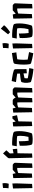

<svg xmlns="http://www.w3.org/2000/svg" viewBox="1940 -2756 851 4772"><g transform="rotate(-90 2366.0 -370.5)"><path d="M194.8 -734.9Q200.2 -715.8 200.2 -692.1Q200.2 -668.5 198.7 -652.1Q197.3 -635.7 195.3 -621.6Q190.4 -590.8 184.1 -579.6L71.8 -584.5Q80.1 -627.4 80.1 -721.7ZM190.9 -488.8Q193.4 -438.5 193.4 -404.3Q193.4 -370.1 191.9 -324.2L180.7 0L76.7 8.8L66.9 -473.1Z M325.2 -466.8 429.2 -480 446.3 -405.8 532.2 -480H652.3Q661.6 -480 678.2 -465.8Q706.1 -442.9 706.1 -424.8L689 1L580.1 9.8L578.1 -367.2Q572.3 -369.1 562 -369.1Q551.8 -369.1 543.2 -368.2Q534.7 -367.2 524.9 -365.2Q502 -361.3 487.3 -356L451.2 -342.8L438 -3.9L334 3.9Z M824.2 -325.2Q824.2 -325.2 821.8 -427.7Q820.8 -469.2 820.1 -496.3Q819.3 -523.4 819.1 -538.1Q818.8 -552.7 818.6 -559.6Q818.4 -566.4 818.4 -567.4V-568.8Q818.4 -586.4 830.1 -600.8Q841.8 -615.2 853 -626.5Q864.3 -637.7 878.4 -653.8L938.5 -721.2L1016.1 -639.2L937.5 -551.8L942.4 -460L1043.5 -481L1054.2 -370.1L942.4 -361.8L936.5 0L832.5 7.8Q830.1 -100.1 827.9 -182.4Q825.7 -264.6 824.2 -325.2Z M1241.2 -289.1Q1241.2 -171.4 1253.4 -85L1349.6 -89.8Q1376 -194.3 1376 -293.9Q1376 -334 1370.6 -365.2Q1341.3 -379.9 1163.6 -379.9H1138.7Q1128.4 -379.9 1116.2 -378.9L1137.2 -492.2Q1145.5 -492.7 1152.6 -493.4Q1159.7 -494.1 1167 -494.1L1181.6 -495.1Q1189 -495.1 1222.7 -495.1Q1319.3 -495.1 1434.6 -469.2Q1471.2 -460 1479.5 -436.5Q1492.2 -400.4 1492.2 -318.8Q1492.2 -169.9 1446.8 -30.8Q1442.9 -18.1 1437.7 -9.3Q1432.6 -0.5 1419.9 2.2Q1407.2 4.9 1390.1 7.3Q1373 9.8 1356.4 11.7Q1320.3 15.1 1306.6 15.1Q1293 15.1 1277.3 14.9Q1261.7 14.6 1243.2 13.7Q1194.3 11.2 1177.2 5.1Q1160.2 -1 1154.1 -15.6Q1147.9 -30.3 1142.1 -62.5Q1128.4 -137.7 1128.4 -233.9Q1128.4 -270.5 1130.4 -306.6L1241.2 -328.6Z M1610.4 -378.9 1609.4 -469.2 1713.4 -480 1730.5 -405.8 1805.2 -487.8H1863.3L1887.7 -373.5Q1887.7 -373.5 1811 -356.9Q1774.4 -349.1 1735.4 -339.8L1728.5 -5.9L1618.2 3.9Z M1953.1 -466.8 2057.1 -480 2074.2 -405.8 2160.2 -480H2256.8Q2273.9 -480 2292.5 -460.9Q2320.8 -433.1 2324.2 -407.2L2408.2 -480H2525.9Q2532.2 -480 2549.6 -466.8Q2566.9 -453.6 2573.5 -444.8Q2580.1 -436 2580.1 -424.8L2563 1L2454.1 9.8L2452.1 -364.7Q2446.3 -366.7 2430.2 -366.7Q2392.1 -366.7 2363.3 -356L2329.1 -343.3L2314 1L2209 9.8L2207 -364.7Q2201.2 -366.7 2185.1 -366.7Q2144 -366.7 2115.2 -356L2082 -344.2L2068.8 -2.9L1961.9 3.9Z M3037.1 35.2Q2835.9 14.6 2721.7 -25.9Q2700.7 -33.7 2693.8 -115.7Q2688 -190.9 2706.5 -246.1Q2714.4 -269 2725.1 -271.5Q2771 -283.7 2821.8 -289.1L2923.3 -300.3L2921.4 -369.1Q2868.2 -379.4 2815.7 -385.5Q2763.2 -391.6 2711.4 -399.9L2737.3 -506.8L2819.8 -494.6Q2933.1 -478 3000 -454.1Q3032.2 -442.4 3032.2 -406.7L3034.2 -139.2L2930.2 -128.9L2927.2 -212.4L2899.4 -207Q2852.5 -199.2 2810.1 -187.5Q2804.7 -161.6 2804.7 -144.5Q2804.7 -119.6 2806.6 -106Q2875.5 -90.3 3019 -74.2L3059.1 -69.8Z M3187 -22.9Q3160.2 -31.7 3155.8 -63.5Q3146 -130.9 3146 -186.8Q3146 -242.7 3147.2 -269.8Q3148.4 -296.9 3150.9 -322.3Q3159.7 -428.2 3174.8 -446.3Q3182.6 -456.1 3200.4 -461.2Q3218.3 -466.3 3248.3 -471.9Q3278.3 -477.5 3311.8 -482.7Q3345.2 -487.8 3377.7 -492.2Q3410.2 -496.6 3433.1 -500L3450.2 -390.1L3412.6 -386.2Q3308.1 -375.5 3279.3 -368.2Q3271.5 -337.9 3268.6 -283.2Q3265.6 -228.5 3265.6 -203.1Q3265.6 -140.1 3270.5 -108.9L3457 -74.2L3428.2 30.8Q3388.2 24.4 3353 17.1L3293.9 4.9Q3213.9 -12.7 3187 -22.9Z M3674.3 -734.9Q3679.7 -715.8 3679.7 -692.1Q3679.7 -668.5 3678.2 -652.1Q3676.8 -635.7 3674.8 -621.6Q3669.9 -590.8 3663.6 -579.6L3551.3 -584.5Q3559.6 -627.4 3559.6 -721.7ZM3670.4 -488.8Q3672.9 -438.5 3672.9 -404.3Q3672.9 -370.1 3671.4 -324.2L3660.2 0L3556.2 8.8L3546.4 -473.1Z M3898.9 -595.7 4040 -775.9 4125 -695.8Q4101.1 -661.1 4053.2 -620.1Q3988.3 -566.9 3951.7 -545.4ZM3918.5 -289.1Q3918.5 -171.4 3930.7 -85L4026.9 -89.8Q4053.2 -194.3 4053.2 -293.9Q4053.2 -334 4047.9 -365.2Q4018.6 -379.9 3840.8 -379.9H3815.9Q3805.7 -379.9 3793.5 -378.9L3814.5 -492.2Q3822.8 -492.7 3829.8 -493.4Q3836.9 -494.1 3844.2 -494.1L3858.9 -495.1Q3866.2 -495.1 3899.9 -495.1Q3996.6 -495.1 4111.8 -469.2Q4148.4 -460 4156.7 -436.5Q4169.4 -400.4 4169.4 -318.8Q4169.4 -169.9 4124 -30.8Q4120.1 -18.1 4115 -9.3Q4109.9 -0.5 4097.2 2.2Q4084.5 4.9 4067.4 7.3Q4050.3 9.8 4033.7 11.7Q3997.6 15.1 3983.9 15.1Q3970.2 15.1 3954.6 14.9Q3939 14.6 3920.4 13.7Q3871.6 11.2 3854.5 5.1Q3837.4 -1 3831.3 -15.6Q3825.2 -30.3 3819.3 -62.5Q3805.7 -137.7 3805.7 -233.9Q3805.7 -270.5 3807.6 -306.6L3918.5 -328.6Z M4288.6 -466.8 4392.6 -480 4409.7 -405.8 4495.6 -480H4615.7Q4625 -480 4641.6 -465.8Q4669.4 -442.9 4669.4 -424.8L4652.3 1L4543.5 9.8L4541.5 -367.2Q4535.6 -369.1 4525.4 -369.1Q4515.1 -369.1 4506.6 -368.2Q4498 -367.2 4488.3 -365.2Q4465.3 -361.3 4450.7 -356L4414.6 -342.8L4401.4 -3.9L4297.4 3.9Z"/></g></svg>

Font: Passero One
Style: Regular
Weight: 400
Designer: Viktoriya Grabowska
Foundry: Viktoriya Grabowska
Version: Version 1.003